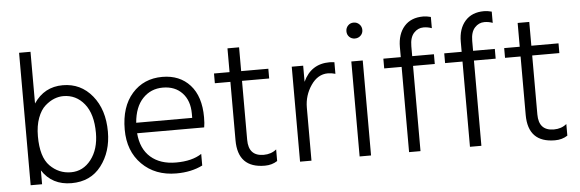

<svg xmlns="http://www.w3.org/2000/svg" viewBox="-47 -863 3086 1021"><g transform="rotate(-5 1495.5 -352.0)"><path d="M141 0H80V-707H141V-431Q197 -515 296 -515Q392 -515 453 -440.5Q514 -366 514 -248Q514 -141 457 -66.5Q400 8 298 8Q194 8 141 -74ZM141 -256Q141 -145 188 -97.5Q235 -50 300 -50Q365 -50 407.5 -105Q450 -160 450 -247Q450 -348 406 -402.5Q362 -457 294 -457Q270 -457 245.5 -447.5Q221 -438 196.5 -416.5Q172 -395 156.5 -353.5Q141 -312 141 -256Z M998 -25Q938 5 858 5Q745 5 674.5 -65.5Q604 -136 604 -251Q604 -373 666 -443Q728 -513 827 -513Q920 -513 975 -452Q1030 -391 1030 -280Q1030 -246 1026 -226H668Q675 -142 726 -97.5Q777 -53 861 -53Q947 -53 998 -87ZM825 -456Q761 -456 718 -411Q675 -366 668 -282H967V-305Q967 -374 928.5 -415Q890 -456 825 -456Z M1397 -14Q1368 5 1330 5Q1186 5 1186 -143V-455H1103V-507H1186V-634H1248V-507H1393V-455H1248V-140Q1248 -53 1329 -53Q1369 -53 1397 -76Z M1579 0H1518V-507H1579V-421Q1621 -513 1721 -513Q1728 -513 1746 -511V-449Q1726 -455 1706 -455Q1652 -455 1615.5 -401.5Q1579 -348 1579 -283Z M1897 0H1836V-507H1897ZM1896.5 -699.5Q1909 -687 1909 -669Q1909 -651 1896.5 -639Q1884 -627 1866 -627Q1848 -627 1836 -639Q1824 -651 1824 -669Q1824 -687 1836 -699.5Q1848 -712 1866 -712Q1884 -712 1896.5 -699.5Z M2277 -455H2161V0H2100V-455H2007V-507H2100V-561Q2100 -630 2136 -671Q2172 -712 2237 -712Q2256 -712 2278 -706V-646Q2257 -654 2234 -654Q2204 -654 2182.5 -630.5Q2161 -607 2161 -560V-507H2277Z M2602 -455H2486V0H2425V-455H2332V-507H2425V-561Q2425 -630 2461 -671Q2497 -712 2562 -712Q2581 -712 2603 -706V-646Q2582 -654 2559 -654Q2529 -654 2507.5 -630.5Q2486 -607 2486 -560V-507H2602Z M2946 -14Q2917 5 2879 5Q2735 5 2735 -143V-455H2652V-507H2735V-634H2797V-507H2942V-455H2797V-140Q2797 -53 2878 -53Q2918 -53 2946 -76Z"/></g></svg>

Font: Hind Siliguri Light
Style: Regular
Weight: 300
Designer: Jyotish Sonowal
Foundry: Indian Type Foundry
Version: Version 1.001;PS 1.0;hotconv 1.0.86;makeotf.lib2.5.63406; tt